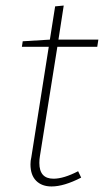

<svg xmlns="http://www.w3.org/2000/svg" viewBox="-20 -666 375 693"><path d="M187 -497 124 -102Q122 -90 122 -78Q122 -21 173 -21Q210 -21 262 -48L273 -25Q211 7 166 7Q131 7 110.5 -13.5Q90 -34 90 -73Q90 -86 93 -98L156 -497H59L62 -517L160 -523L179 -643L210 -646L191 -523H335L331 -497Z"/></svg>

Font: Bitter Pro ExtraLight
Style: Italic
Weight: 275
Italic angle: -9°
Designer: Sol Matas, and Bitter project Authors
Foundry: Sol Matas
Version: Version 1.010